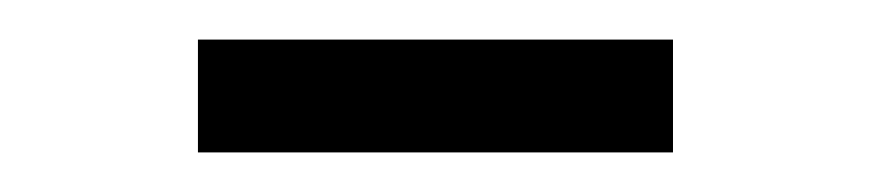

<svg xmlns="http://www.w3.org/2000/svg" viewBox="-20 -641 440 97"><path d="M80 -564V-621H320V-564Z"/></svg>

Font: Source Serif 4 60pt SemiBold
Style: Regular
Weight: 600
Version: Version 4.004;hotconv 1.0.116;makeotfexe 2.5.65601